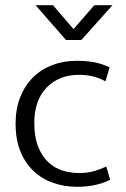

<svg xmlns="http://www.w3.org/2000/svg" viewBox="-20 -710 485 739"><path d="M284 -44Q316 -44 341 -51Q366 -58 389 -69L404 -18Q350 9 277 9Q228 9 185 -6Q142 -21 109.5 -51.5Q77 -82 58.5 -127.5Q40 -173 40 -234Q40 -290 57.5 -335Q75 -380 106.5 -411.5Q138 -443 181 -459.5Q224 -476 276 -476Q307 -476 336.5 -471.5Q366 -467 402 -451L386 -397Q360 -411 335.5 -416.5Q311 -422 285 -422Q207 -422 159.5 -373Q112 -324 112 -237Q112 -182 127 -145Q142 -108 166 -85.5Q190 -63 221 -53.5Q252 -44 284 -44ZM117 -690H184L263 -598L343 -690H413L293 -556H234Z"/></svg>

Font: Mukta Malar Light
Style: Regular
Weight: 300
Designer: Aadarsh Rajan, Girish Dalvi, Yashodeep Gholap
Foundry: Ek Type
Version: Version 2.538;PS 1.000;hotconv 16.6.51;makeotf.lib2.5.65220;